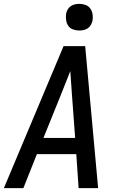

<svg xmlns="http://www.w3.org/2000/svg" viewBox="-20 -974 640 994"><path d="M0 0 309 -735H421L488 0H387L375 -176H171L101 0ZM369 -260 352 -490Q350 -519 348 -548Q346 -577 344 -606Q332 -577 321 -548Q310 -519 298 -490L205 -260ZM390 -816Q374 -816 358.5 -821.5Q343 -827 334 -839.5Q325 -852 322.5 -868.5Q320 -885 322 -902Q324 -913 330 -924Q336 -935 346 -942Q356 -949 367.5 -951.5Q379 -954 391 -954Q407 -954 422.5 -948.5Q438 -943 447 -930.5Q456 -918 459 -901.5Q462 -885 459 -868Q457 -857 451 -846Q445 -835 435 -828Q425 -821 413.5 -818.5Q402 -816 390 -816Z"/></svg>

Font: Iosevka Custom Medium
Style: Italic
Weight: 500
Italic angle: -9°
Designer: Belleve Invis
Foundry: Belleve Invis
Version: Version 27.0.1